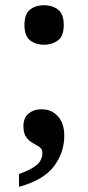

<svg xmlns="http://www.w3.org/2000/svg" viewBox="-20 -564 338 738"><path d="M53 105Q98 89 120.5 70.5Q143 52 143 23Q143 9 132 1.5Q121 -6 106.5 -14Q92 -22 81 -36.5Q70 -51 70 -79Q70 -111 90 -127.5Q110 -144 140 -144Q178 -144 202.5 -117Q227 -90 227 -42Q227 22 187.5 75Q148 128 53 154ZM149 -392Q118 -392 96 -408.5Q74 -425 74 -468Q74 -511 96 -527.5Q118 -544 149 -544Q180 -544 202.5 -527.5Q225 -511 225 -468Q225 -425 202.5 -408.5Q180 -392 149 -392Z"/></svg>

Font: Noto Nastaliq Urdu SemiBold
Style: Regular
Weight: 600
Version: Version 3.007